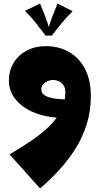

<svg xmlns="http://www.w3.org/2000/svg" viewBox="-20 -658 560 1078"><path d="M205 400 34 209Q94 173 150.5 135.5Q207 98 251 56.5Q295 15 321 -33Q347 -81 347 -139Q347 -163 337 -178.5Q327 -194 311 -201.5Q295 -209 278 -209Q255 -209 233.5 -195Q212 -181 212 -157Q212 -133 233.5 -121Q255 -109 288 -104.5Q321 -100 355 -100L344 4Q250 4 179.5 -23Q109 -50 69.5 -97.5Q30 -145 30 -205Q30 -261 56.5 -305Q83 -349 130 -374Q177 -399 236 -399Q311 -399 368 -366Q425 -333 457.5 -270.5Q490 -208 490 -119Q490 -32 466 42.5Q442 117 401 181Q360 245 309.5 299.5Q259 354 205 400ZM205 -638Q219 -604 233.5 -567Q248 -530 259 -489L236 -458Q205 -499 178.5 -532.5Q152 -566 120 -597ZM303 -638 388 -595Q356 -564 329 -531.5Q302 -499 271 -458H236L249 -489Q260 -530 274.5 -567Q289 -604 303 -638Z"/></svg>

Font: Marhey
Style: Bold
Weight: 700
Designer: Nur Syamsi & Bustanul Arifin
Foundry: Namelatype
Version: Version 1.000